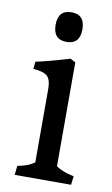

<svg xmlns="http://www.w3.org/2000/svg" viewBox="-78 -698 434 741"><g transform="rotate(10 139.0 -328.0)"><path d="M104 -349Q104 -386 88.5 -399.5Q73 -413 34 -415L37 -444Q75 -451 169 -479L189 -468V-61Q214 -43 259 -34L255 0H34L38 -36Q79 -43 104 -61ZM141.5 -656Q194 -656 194 -598Q194 -540 141.5 -540Q89 -540 89 -598Q89 -656 141.5 -656Z"/></g></svg>

Font: Caladea
Style: Regular
Weight: 400
Designer: Carolina Giovagnoli and Andres Torresi
Foundry: Carolina Giovagnoli and Andres Torresi
Version: Version 1.002